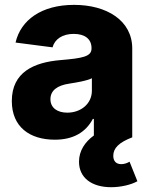

<svg xmlns="http://www.w3.org/2000/svg" viewBox="-20 -573 628 801"><path d="M209 9.8C284.7 9.8 337.4 -20.5 367.2 -76.7H371.6V-7.8C334 19.5 309.6 56.6 309.6 101.6C309.6 168.9 362.8 208 443.8 208C483.9 208 527.3 197.8 553.2 183.1L520.5 101.6C510.7 107.4 498.5 111.8 485.8 111.8C463.9 111.8 452.6 98.6 452.6 76.7C452.6 44.9 476.6 21 531.7 0V-370.6C531.7 -487.8 424.8 -552.7 289.1 -552.7C152.3 -552.7 66.4 -488.8 44.9 -395.5L199.2 -375.5C208.5 -409.7 240.2 -431.6 287.6 -431.6C334 -431.6 361.8 -410.2 361.8 -372.6V-370.6C361.8 -336.9 324.7 -330.1 232.4 -322.3C122.1 -313 29.3 -272.5 29.3 -151.4C29.3 -43.5 104 9.8 209 9.8ZM260.7 -103C219.7 -103 190.4 -122.6 190.4 -159.2C190.4 -195.3 218.8 -216.8 269 -224.1C300.8 -229 343.8 -236.3 363.3 -246.6V-194.3C363.3 -140.6 317.9 -103 260.7 -103Z"/></svg>

Font: Inter ExtraBold
Style: Regular
Weight: 800
Designer: Rasmus Andersson
Foundry: rsms
Version: Version 4.001;git-9221beed3